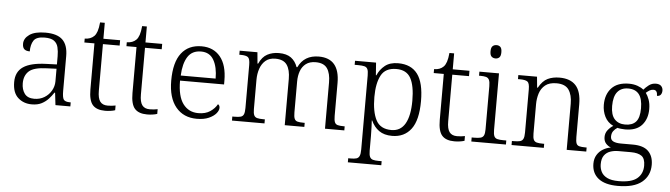

<svg xmlns="http://www.w3.org/2000/svg" viewBox="-55 -987 5108 1464"><g transform="rotate(5 2498.5 -254.5)"><path d="M201 10Q138 10 95.5 -28.5Q53 -67 53 -148Q53 -227 109.5 -265Q166 -303 283 -307L366 -310V-372Q366 -411 358.5 -441.5Q351 -472 327.5 -489Q304 -506 256 -506Q192 -506 171.5 -474.5Q151 -443 151 -391Q123 -391 109 -403.5Q95 -416 95 -445Q95 -486 136 -515Q177 -544 258 -544Q349 -544 390 -503.5Q431 -463 431 -380V-113Q431 -63 442 -47Q453 -31 491 -31H496V0H382L371 -94H366Q350 -69 328.5 -45.5Q307 -22 276.5 -6Q246 10 201 10ZM216 -34Q260 -34 294 -55Q328 -76 347 -109.5Q366 -143 366 -180V-277L293 -274Q193 -271 156 -237.5Q119 -204 119 -145Q119 -97 142 -65.5Q165 -34 216 -34Z M762 10Q697 10 667 -24Q637 -58 637 -143V-495H560V-525Q605 -525 632 -552Q645 -565 653.5 -590Q662 -615 666 -658H702V-536H830V-495H702V-138Q702 -81 720.5 -56Q739 -31 778 -31Q795 -31 809.5 -32.5Q824 -34 839 -37V-1Q825 4 804 7Q783 10 762 10Z M1084 10Q1019 10 989 -24Q959 -58 959 -143V-495H882V-525Q927 -525 954 -552Q967 -565 975.5 -590Q984 -615 988 -658H1024V-536H1152V-495H1024V-138Q1024 -81 1042.5 -56Q1061 -31 1100 -31Q1117 -31 1131.5 -32.5Q1146 -34 1161 -37V-1Q1147 4 1126 7Q1105 10 1084 10Z M1464 10Q1362 10 1303.5 -61Q1245 -132 1245 -263Q1245 -404 1299.5 -474Q1354 -544 1454 -544Q1545 -544 1597 -480.5Q1649 -417 1649 -298V-269H1312Q1312 -149 1355 -91.5Q1398 -34 1472 -34Q1527 -34 1562.5 -58Q1598 -82 1616 -115Q1630 -107 1630 -88Q1630 -68 1611.5 -45.5Q1593 -23 1556 -6.5Q1519 10 1464 10ZM1581 -308Q1581 -396 1550 -450Q1519 -504 1453 -504Q1384 -504 1351 -452Q1318 -400 1314 -308Z M1733 0V-31H1750Q1780 -31 1796.5 -35.5Q1813 -40 1820 -55.5Q1827 -71 1827 -104V-434Q1827 -482 1811 -493.5Q1795 -505 1756 -505H1745V-536H1881L1889 -450H1894Q1918 -503 1957 -523.5Q1996 -544 2045 -544Q2105 -544 2139 -518.5Q2173 -493 2188 -449H2194Q2239 -544 2351 -544Q2510 -544 2510 -356V-104Q2510 -71 2516.5 -55.5Q2523 -40 2539.5 -35.5Q2556 -31 2586 -31H2593V0H2445V-354Q2445 -424 2419 -461.5Q2393 -499 2331 -499Q2285 -499 2256.5 -477.5Q2228 -456 2215 -420Q2202 -384 2202 -340V-104Q2202 -71 2208.5 -55.5Q2215 -40 2231.5 -35.5Q2248 -31 2278 -31H2287V0H2137V-354Q2137 -423 2111 -461Q2085 -499 2022 -499Q1976 -499 1947.5 -475Q1919 -451 1905.5 -411.5Q1892 -372 1892 -326V-102Q1892 -70 1899 -55Q1906 -40 1923 -35.5Q1940 -31 1970 -31H1982V0Z M2641 240V209H2661Q2687 209 2703 204.5Q2719 200 2726.5 184Q2734 168 2734 134V-433Q2734 -466 2727 -481Q2720 -496 2703 -500.5Q2686 -505 2656 -505H2628V-536H2789L2796 -440H2800Q2819 -485 2857 -515.5Q2895 -546 2958 -546Q3057 -546 3106.5 -480Q3156 -414 3156 -273Q3156 -127 3104 -58.5Q3052 10 2959 10Q2898 10 2859 -17.5Q2820 -45 2798 -94H2795Q2796 -75 2797.5 -44Q2799 -13 2799 25V136Q2799 169 2806.5 184.5Q2814 200 2830.5 204.5Q2847 209 2872 209H2897V240ZM2950 -34Q3020 -34 3055 -95Q3090 -156 3090 -271Q3090 -385 3058 -443Q3026 -501 2948 -501Q2864 -501 2831.5 -440Q2799 -379 2799 -274Q2799 -161 2832 -97.5Q2865 -34 2950 -34Z M3436 10Q3371 10 3341 -24Q3311 -58 3311 -143V-495H3234V-525Q3279 -525 3306 -552Q3319 -565 3327.5 -590Q3336 -615 3340 -658H3376V-536H3504V-495H3376V-138Q3376 -81 3394.5 -56Q3413 -31 3452 -31Q3469 -31 3483.5 -32.5Q3498 -34 3513 -37V-1Q3499 4 3478 7Q3457 10 3436 10Z M3693 -647Q3675 -647 3663 -658Q3651 -669 3651 -698Q3651 -727 3663 -738Q3675 -749 3693 -749Q3711 -749 3722.5 -738Q3734 -727 3734 -698Q3734 -669 3722.5 -658Q3711 -647 3693 -647ZM3565 0V-31H3586Q3615 -31 3632.5 -35.5Q3650 -40 3657.5 -55Q3665 -70 3665 -102V-432Q3665 -465 3657.5 -480.5Q3650 -496 3633.5 -500.5Q3617 -505 3592 -505H3580V-536H3730V-104Q3730 -71 3737 -55.5Q3744 -40 3761.5 -35.5Q3779 -31 3808 -31H3830V0Z M3873 0V-31H3888Q3918 -31 3935 -35.5Q3952 -40 3959.5 -55.5Q3967 -71 3967 -104V-434Q3967 -482 3950.5 -493.5Q3934 -505 3894 -505H3878V-536H4021L4029 -453H4034Q4064 -507 4103 -525.5Q4142 -544 4193 -544Q4276 -544 4318 -498Q4360 -452 4360 -354V-104Q4360 -71 4366 -55.5Q4372 -40 4388.5 -35.5Q4405 -31 4435 -31H4445V0H4295V-354Q4295 -420 4268 -459.5Q4241 -499 4174 -499Q4119 -499 4088 -474Q4057 -449 4044.5 -409.5Q4032 -370 4032 -326V-102Q4032 -70 4039 -55Q4046 -40 4063 -35.5Q4080 -31 4109 -31H4120V0Z M4707 240Q4608 240 4557.5 199.5Q4507 159 4507 87Q4507 48 4524.5 19.5Q4542 -9 4570 -25.5Q4598 -42 4629 -47Q4607 -55 4590.5 -73.5Q4574 -92 4574 -123Q4574 -153 4592 -176Q4610 -199 4633 -213Q4589 -234 4568 -276Q4547 -318 4547 -367Q4547 -447 4592 -495.5Q4637 -544 4725 -544Q4761 -544 4790.5 -533.5Q4820 -523 4837 -508Q4851 -525 4874.5 -543.5Q4898 -562 4929 -562Q4957 -562 4970 -548Q4983 -534 4983 -514Q4983 -495 4974 -482.5Q4965 -470 4945 -470Q4945 -514 4915 -514Q4898 -514 4885 -506Q4872 -498 4858 -486Q4873 -466 4884 -435.5Q4895 -405 4895 -364Q4895 -289 4853 -241.5Q4811 -194 4725 -194Q4713 -194 4693.5 -196Q4674 -198 4666 -201Q4648 -190 4635.5 -173Q4623 -156 4623 -130Q4623 -105 4644 -94.5Q4665 -84 4703 -84H4794Q4875 -84 4913 -46.5Q4951 -9 4951 58Q4951 141 4890.5 190.5Q4830 240 4707 240ZM4722 -231Q4777 -231 4804.5 -262Q4832 -293 4832 -365Q4832 -438 4804.5 -472.5Q4777 -507 4722 -507Q4669 -507 4640 -472Q4611 -437 4611 -364Q4611 -296 4640.5 -263.5Q4670 -231 4722 -231ZM4710 203Q4808 203 4851 167Q4894 131 4894 69Q4894 14 4866 -5.5Q4838 -25 4785 -25H4689Q4655 -25 4626.5 -15Q4598 -5 4580.5 19Q4563 43 4563 86Q4563 118 4576.5 144.5Q4590 171 4622 187Q4654 203 4710 203Z"/></g></svg>

Font: Noto Serif Hentaigana Light
Style: Regular
Weight: 300
Designer: Kazuhiro Yamada
Foundry: nipponia
Version: Version 1.000; ttfautohint (v1.8.4.7-5d5b)